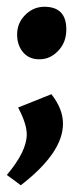

<svg xmlns="http://www.w3.org/2000/svg" viewBox="-20 -431 245 564"><path d="M52.7 -385.7Q77.1 -411.1 110.4 -411.1Q174.8 -411.1 174.8 -344.7Q174.8 -306.6 151.4 -282.2Q127.9 -256.8 95.7 -256.8Q65.4 -256.8 47.9 -277.3Q30.3 -297.9 30.3 -330.1Q30.3 -362.3 52.7 -385.7ZM165 -67.4Q165 17.6 41 113.3Q27.3 102.5 0 83Q58.6 13.7 58.6 -36.1Q58.6 -67.4 33.2 -115.2Q65.4 -127.9 130.9 -154.3Q165 -111.3 165 -67.4Z"/></svg>

Font: Acme Polish
Style: Regular
Weight: 400
Designer: Juan Pablo del Peral
Version: Version 1.002